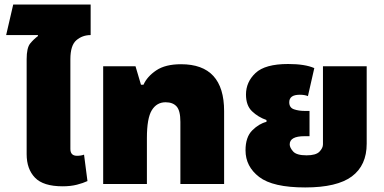

<svg xmlns="http://www.w3.org/2000/svg" viewBox="-20 -808 1686 843"><path d="M97 -422H289V-548Q289 -609 315.5 -631.5Q342 -654 378 -654V-788H38L7 -654H146L147 -650Q128 -636 112.5 -617Q97 -598 97 -548ZM255 10Q290 10 317.5 3Q345 -4 364 -13L349 -129Q336 -124 318 -124Q289 -124 289 -154V-517H97V-131Q97 -66 133.5 -28Q170 10 255 10Z M433 0H625V-202Q625 -289 646.5 -324Q668 -359 707 -359Q739 -359 755.5 -340.5Q772 -322 772 -273V0H964V-320Q964 -526 775 -526Q706 -526 666 -499Q626 -472 610 -436H599L575 -517H433Z M1320 15Q1460 15 1525 -33.5Q1590 -82 1590 -177V-517H1398V-174Q1398 -158 1382.5 -142Q1367 -126 1326 -126Q1282 -126 1267 -143Q1252 -160 1252 -174Q1252 -210 1317 -210H1339V-321H1317Q1292 -321 1271 -328Q1250 -335 1250 -359Q1250 -392 1296 -392Q1318 -392 1332 -386L1360 -509Q1319 -527 1245 -527Q1144 -527 1102 -487.5Q1060 -448 1060 -393Q1060 -345 1086.5 -319.5Q1113 -294 1150 -281V-273Q1117 -265 1087.5 -235.5Q1058 -206 1058 -148Q1058 -77 1118 -31Q1178 15 1320 15Z"/></svg>

Font: Noto Sans Thai UI Black
Style: Regular
Weight: 900
Designer: Monotype Design Team
Foundry: Monotype Imaging Inc.
Version: Version 1.901